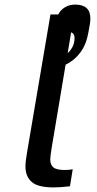

<svg xmlns="http://www.w3.org/2000/svg" viewBox="-20 -813 422 837"><path d="M374 -732Q374 -723 372 -709L365 -670Q356 -619 330.5 -584.5Q305 -550 266 -531L205 -167Q199 -129 199 -118Q199 -95 212.5 -83.5Q226 -72 262 -72Q281 -72 297 -75L285 -1Q243 4 214 4Q145 4 118 -20Q91 -44 91 -87Q91 -111 98 -149L200 -750H234Q244 -770 263.5 -781.5Q283 -793 308 -793Q374 -793 374 -732ZM305 -647Q305 -667 290 -672L275 -581Q305 -609 305 -647Z"/></svg>

Font: Be Vietnam Medium
Style: Italic
Weight: 500
Italic angle: -9.444°
Designer: Gabriel Lam
Foundry: TypeRant
Version: Version 3.000